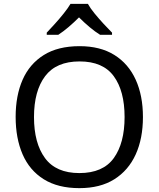

<svg xmlns="http://www.w3.org/2000/svg" viewBox="-20 -964 821 994"><path d="M720 -358Q720 -247 682.5 -164.5Q645 -82 572 -36Q499 10 391 10Q280 10 206.5 -36Q133 -82 97 -165Q61 -248 61 -359Q61 -469 97 -551Q133 -633 206.5 -679Q280 -725 392 -725Q499 -725 572 -679.5Q645 -634 682.5 -551.5Q720 -469 720 -358ZM156 -358Q156 -223 213 -145.5Q270 -68 391 -68Q513 -68 569 -145.5Q625 -223 625 -358Q625 -493 569 -569.5Q513 -646 392 -646Q271 -646 213.5 -569.5Q156 -493 156 -358ZM435 -944Q447 -922 469.5 -894.5Q492 -867 516.5 -840.5Q541 -814 560 -795V-784H498Q472 -800 444 -823.5Q416 -847 389 -874Q362 -847 335 -824Q308 -801 282 -784H222V-795Q241 -815 264.5 -841Q288 -867 310 -894.5Q332 -922 345 -944Z"/></svg>

Font: Noto Sans NKo Unjoined
Style: Regular
Weight: 400
Designer: Monotype Design Team
Foundry: Monotype Imaging Inc.
Version: Version 2.004